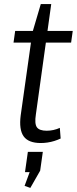

<svg xmlns="http://www.w3.org/2000/svg" viewBox="-20 -691 375 937"><path d="M179 7Q119 7 95.5 -25.5Q72 -58 81 -128L138 -532L179 -671H230L155 -132Q148 -87 160 -70Q172 -53 208 -53Q224 -53 240.5 -56.5Q257 -60 272 -67L276 -15Q261 -8 245 -3Q229 2 212 4.5Q195 7 179 7ZM54 -540H335L327 -483H46ZM189 50 176 142 128 226 100 216 144 97 170 149H102L116 50Z"/></svg>

Font: Pathway Extreme SemiCondensed Light
Style: Italic
Weight: 300
Width: 4
Italic angle: -8°
Version: Version 1.001;gftools[0.9.26]